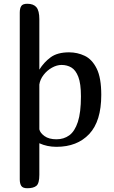

<svg xmlns="http://www.w3.org/2000/svg" viewBox="-20 -780 608 1020"><path d="M125 220Q101 220 93 207.5Q85 195 85 173V-713Q85 -736 93 -748Q101 -760 125 -760Q158 -760 173.5 -741.5Q189 -723 189 -678V-410Q213 -449 249 -475.5Q285 -502 347 -502Q391 -502 430 -483.5Q469 -465 493.5 -416Q518 -367 518 -276Q518 -136 454 -68Q390 0 280 0Q230 0 189 -19V149Q189 194 173.5 207Q158 220 125 220ZM410 -268Q410 -336 396 -372Q382 -408 359 -421.5Q336 -435 307 -435Q282 -435 256 -420.5Q230 -406 211.5 -382Q193 -358 189 -331V-93Q193 -74 216.5 -57Q240 -40 280 -40Q319 -40 348 -61Q377 -82 393.5 -132Q410 -182 410 -268Z"/></svg>

Font: Marmelad
Style: Regular
Weight: 400
Designer: Manvel Shmavonyan
Foundry: Cyreal
Version: Version 1.110; ttfautohint (v1.8.4.7-5d5b)